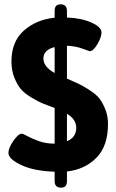

<svg xmlns="http://www.w3.org/2000/svg" viewBox="-20 -788 536 889"><path d="M333 -196Q333 -236 290 -261V-134Q333 -152 333 -196ZM233 -450V-570Q181 -557 181 -517Q181 -479 233 -450ZM480 -214Q480 -111 426 -57Q372 -3 290 6V51Q290 81 263 81Q233 81 233 51V7Q137 4 78 -24Q19 -52 19 -80Q19 -103 42 -136Q65 -169 81 -169Q87 -169 107.5 -157.5Q128 -146 160.5 -134.5Q193 -123 228 -123H233V-288Q195 -302 176.5 -309.5Q158 -317 125.5 -336.5Q93 -356 76.5 -375.5Q60 -395 46.5 -428.5Q33 -462 33 -503Q33 -595 90 -646Q147 -697 233 -706V-738Q233 -768 260 -768Q290 -768 290 -738V-707Q359 -704 404.5 -683Q450 -662 450 -638Q450 -616 431 -583.5Q412 -551 395 -551Q394 -551 361 -563Q328 -575 290 -576V-424Q328 -407 344 -400Q360 -393 392 -372.5Q424 -352 439 -333.5Q454 -315 467 -283.5Q480 -252 480 -214Z"/></svg>

Font: mmAsap
Style: Bold
Weight: 700
Designer: Pablo Cosgaya
Foundry: Omnibus-Type
Version: Version 1.001